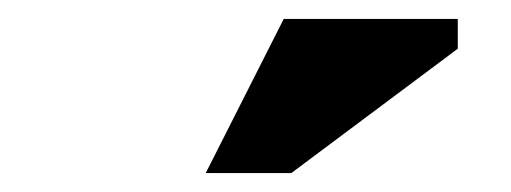

<svg xmlns="http://www.w3.org/2000/svg" viewBox="-20 -752 540 203"><path d="M197.5 -569 280 -732H464V-700.5L288 -569Z"/></svg>

Font: Newsreader Caption
Style: Bold
Weight: 700
Designer: Hugues Gentile
Foundry: Production Type
Version: Version 1.001